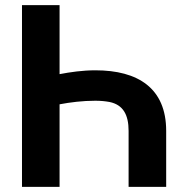

<svg xmlns="http://www.w3.org/2000/svg" viewBox="-20 -731 739 751"><path d="M353 -337C374 -337 393 -335 409 -332C461 -321 483 -283 483 -219V0H630V-219C630 -386 520 -456 353 -456C303 -456 255 -449 213 -441V-711H66V0H213V-323C255 -331 304 -337 353 -337Z"/></svg>

Font: Asimov
Style: Regular
Weight: 500
Designer: Google
Version: Version 2.000980; 2014